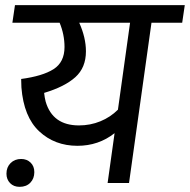

<svg xmlns="http://www.w3.org/2000/svg" viewBox="-20 -709 736 744"><path d="M686 -621H567L480 0H397L424 -193Q362 -144 280 -144Q192 -144 132 -200Q72 -256 63 -370Q62 -384 62 -403Q145 -414 187.5 -441Q230 -468 230 -527Q230 -575 211 -621H28L38 -689H696ZM484 -621H287Q313 -563 313 -510Q313 -447 272 -410Q231 -373 151 -349Q153 -330 157 -315Q184 -223 286 -223Q330 -223 369 -239Q408 -255 437 -284ZM5 -36Q5 -61 21 -77Q37 -93 62 -93Q84 -93 98.5 -79Q113 -65 113 -42Q113 -17 97.5 -1Q82 15 56 15Q33 15 19 0.5Q5 -14 5 -36Z"/></svg>

Font: FiraGO
Style: Italic
Weight: 400
Italic angle: -8°
Designer: bBox Type GmbH
Foundry: bBox Type GmbH
Version: Version 1.001